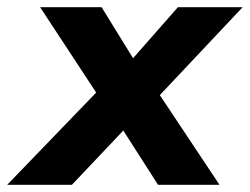

<svg xmlns="http://www.w3.org/2000/svg" viewBox="-64 -511 691 531"><path d="M-44 0 202 -255 47 -491H217L304 -350L428 -491H607L378 -248L543 0H373L277 -150L135 0Z"/></svg>

Font: Nunito Sans ExtraBold
Style: Italic
Weight: 800
Italic angle: -9°
Designer: Vernon Adams
Foundry: Vernon Adams
Version: Version 3.006; ttfautohint (v1.8.3)